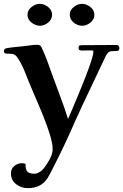

<svg xmlns="http://www.w3.org/2000/svg" viewBox="-20 -772 641 999"><path d="M601 -521Q601 -507 587 -506.5Q573 -506 563 -506Q550 -506 542 -497.5Q534 -489 529 -478Q490 -394 450 -311Q410 -228 372 -144Q347 -86 319.5 -27.5Q292 31 263 88Q255 104 246.5 120.5Q238 137 228 154Q210 182 184 194.5Q158 207 125 207Q91 207 64 186.5Q37 166 37 129Q37 106 54.5 91.5Q72 77 94 77Q105 77 113 81Q112 109 122 120.5Q132 132 160 132Q169 132 178 127.5Q187 123 194 118Q203 111 215.5 93.5Q228 76 238.5 56.5Q249 37 251 26Q252 21 253 15Q254 9 254 4Q254 -25 240 -70.5Q226 -116 205.5 -167Q185 -218 165 -263.5Q145 -309 133 -339Q120 -373 105.5 -407.5Q91 -442 71 -472Q60 -489 45.5 -491Q31 -493 13 -493Q9 -493 4.5 -496Q0 -499 0 -504Q0 -518 13 -521Q41 -526 71.5 -528.5Q102 -531 130 -535Q141 -537 151.5 -538Q162 -539 172 -539Q186 -539 191 -533.5Q196 -528 200 -517Q214 -487 225.5 -456Q237 -425 248 -393Q269 -334 292 -274Q315 -214 334 -153Q342 -171 357.5 -207.5Q373 -244 391.5 -288.5Q410 -333 427 -377Q444 -421 455 -455.5Q466 -490 466 -504Q466 -509 460 -509.5Q454 -510 451 -510Q441 -510 430.5 -509.5Q420 -509 409 -509Q401 -509 395 -511Q389 -513 389 -523Q389 -535 395.5 -536Q402 -537 410 -537Q454 -537 498.5 -537.5Q543 -538 586 -538Q601 -538 601 -521ZM251 -695Q251 -671 230.5 -654.5Q210 -638 187 -638Q165 -638 144 -654.5Q123 -671 123 -695Q123 -719 144 -735.5Q165 -752 187 -752Q210 -752 230.5 -735.5Q251 -719 251 -695ZM471 -695Q471 -671 450.5 -654.5Q430 -638 407 -638Q384 -638 363.5 -654.5Q343 -671 343 -695Q343 -719 363.5 -735.5Q384 -752 407 -752Q430 -752 450.5 -735.5Q471 -719 471 -695Z"/></svg>

Font: Kaisei Tokumin
Style: Bold
Weight: 700
Designer: Font-Kai, 金井和夫
Foundry: KAZUO KANAI
Version: Version 5.003